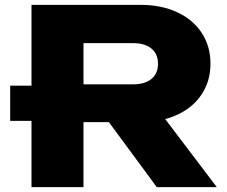

<svg xmlns="http://www.w3.org/2000/svg" viewBox="-20 -770 934 790"><path d="M312.4 -417.5V-272.7H21.9V-417.5ZM630.1 -507.8Q630.1 -548.1 603 -570.3Q575.9 -592.5 528 -592.5H227.4L323.5 -693.8V0H109.6V-750H558.2Q643.4 -750 708.6 -719.9Q773.8 -689.8 809.9 -634.9Q846 -580 846 -507.8Q846 -436.6 809.9 -382Q773.8 -327.4 708.6 -297.5Q643.4 -267.5 558.2 -267.5H257.5V-423H528Q575.9 -423 603 -445.2Q630.1 -467.5 630.1 -507.8ZM606 -351 872.1 0H625.1L366.5 -351Z"/></svg>

Font: Unbounded Variable
Style: Regular
Weight: 400
Designer: Luke Prowse, Jean-Baptiste Morizot, Fátima Lázaro, Florian Runge
Foundry: NaN
Version: Version 1.600;FEAKit 1.0